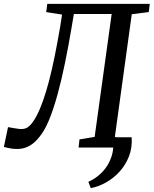

<svg xmlns="http://www.w3.org/2000/svg" viewBox="-53 -763 794 993"><path d="M628 -53Q631.5 1 614 45.8Q596.5 90.5 565.2 124.8Q534 159 495 180.8Q456 202.5 416.5 210L404 177.5Q446 158.5 477.2 125.5Q508.5 92.5 523.5 47.2Q538.5 2 530 -53ZM329 -690.5 316.5 -616.5Q301 -524 283.2 -437.5Q265.5 -351 245 -276Q224.5 -201 201 -143Q172.5 -73.5 131.2 -33Q90 7.5 36 7.5Q20.5 7.5 5.2 5.2Q-10 3 -33 -3L-11.5 -105.5Q5 -102.5 19.5 -100.2Q34 -98 47.5 -96Q79 -92.5 98.5 -111Q118 -129.5 136 -163.5Q153.5 -196.5 169.5 -241.8Q185.5 -287 200.5 -344.2Q215.5 -401.5 229.5 -470.5Q243.5 -539.5 257.5 -620.5L268 -687.5L186 -700.5L191.5 -743H721.5L716.5 -700.5L628.5 -689.5L541 -55L621.5 -39L617.5 0H353.5L358 -42L436.5 -55L524.5 -690.5Z"/></svg>

Font: Merriweather 24pt
Style: Italic
Weight: 400
Italic angle: -7.8°
Designer: Eben Sorkin
Foundry: Eben Sorkin
Version: Version 2.101